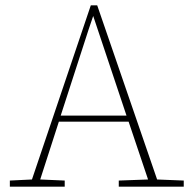

<svg xmlns="http://www.w3.org/2000/svg" viewBox="-20 -701 721 721"><path d="M17 0V-23L100 -27L321 -681H345L570 -27L670 -23V0H426V-23L536 -27L463 -244H201L131 -27L223 -23V0ZM313 -591 208 -267H455L330 -641Z"/></svg>

Font: Source Serif 4 SmText ExtraLight
Style: Regular
Weight: 200
Designer: Frank Grießhammer
Foundry: Adobe
Version: Version 4.005;hotconv 1.1.0;makeotfexe 2.6.0